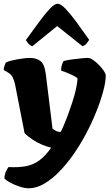

<svg xmlns="http://www.w3.org/2000/svg" viewBox="-28 -811 602 1031"><path d="M127 200Q104 200 75.5 190.5Q47 181 25 168.5Q3 156 -4 148Q-4 128 3.5 111Q11 94 18 86Q71 89 111 81.5Q151 74 183.5 50Q216 26 247 -18Q221 -24 194.5 -35.5Q168 -47 144.5 -63Q121 -79 104 -96L53 -357Q49 -377 41 -394Q33 -411 16 -421L-8 -435Q-8 -446 -4 -457.5Q0 -469 4 -476Q14 -481 37.5 -486.5Q61 -492 87.5 -496Q114 -500 132 -500Q167 -500 189 -483.5Q211 -467 218 -413L254 -120Q260 -115 268 -110.5Q276 -106 284 -104Q292 -102 297 -102Q301 -107 311.5 -131Q322 -155 335 -189.5Q348 -224 360.5 -262.5Q373 -301 380.5 -335Q388 -369 388 -391Q377 -400 361 -407.5Q345 -415 329 -421.5Q313 -428 300 -432Q300 -449 304.5 -462.5Q309 -476 313 -483Q330 -488 356 -491.5Q382 -495 407 -497.5Q432 -500 445 -500Q456 -500 472 -489Q488 -478 503.5 -462Q519 -446 529.5 -430.5Q540 -415 540 -406Q540 -372 526 -320Q512 -268 488 -208.5Q464 -149 433 -91Q403 -34 366.5 18Q330 70 290 111Q250 152 208.5 176Q167 200 127 200ZM146 -563Q134 -566 125 -576Q116 -586 111 -596Q149 -648 181.5 -692.5Q214 -737 239.5 -764Q265 -791 281 -791Q298 -791 323.5 -764.5Q349 -738 381.5 -694Q414 -650 451 -597Q447 -590 438 -578.5Q429 -567 415 -563L279 -671Z"/></svg>

Font: Texturina 12pt Black
Style: Regular
Weight: 900
Designer: Guillermo Torres Carreño
Foundry: Omnibus-Type
Version: Version 1.002